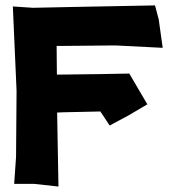

<svg xmlns="http://www.w3.org/2000/svg" viewBox="-20 -681 630 707"><path d="M27.3 -657.2 41 -346.7 39.1 -103.5 32.2 -3.9H105.5L195.3 5.9L190.4 -266.6L214.8 -267.6L349.6 -270.5L383.8 -218.8L453.1 -255.9L522.5 -296.9L456.1 -410.2L351.6 -408.2L189.5 -406.2L188.5 -511.7L405.3 -513.7L579.1 -504.9L564.5 -609.4L550.8 -661.1L245.1 -655.3L101.6 -652.3Z"/></svg>

Font: MaokenAssortedSans-Lite
Style: Lite
Weight: 400
Version: Version 1.400